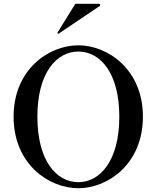

<svg xmlns="http://www.w3.org/2000/svg" viewBox="-20 -983 830 1017"><path d="M291 -805C289 -804 289 -804 288 -804C286 -804 284 -807 284 -808C284 -809 284 -809 285 -811L379 -963H504C508 -963 511 -960 511 -957C511 -955 510 -953 508 -951ZM395 14C550 14 737 -113 737 -365C737 -616 550 -743 395 -743C239 -743 52 -616 52 -365C52 -113 239 14 395 14ZM395 -18C280 -18 178 -130 178 -365C178 -598 280 -710 395 -710C510 -710 612 -598 612 -365C612 -130 509 -18 395 -18Z"/></svg>

Font: Shippori Mincho OTF SemiBold
Style: Regular
Weight: 600
Designer: FONTDASU
Foundry: FONTDASU / Google Inc. / but / Adobe
Version: Version 3.300;hotconv 1.0.109;makeotfexe 2.5.65596